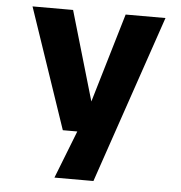

<svg xmlns="http://www.w3.org/2000/svg" viewBox="-51 -549 752 797"><g transform="rotate(5 325.0 -150.0)"><path d="M205 200 296 -32.5 352.5 1H222.5L52.5 -500H221.5L343 -84H317L440.5 -500H606.5L367.5 200Z"/></g></svg>

Font: Trispace Thin
Style: Bold
Weight: 700
Version: Version 1.210